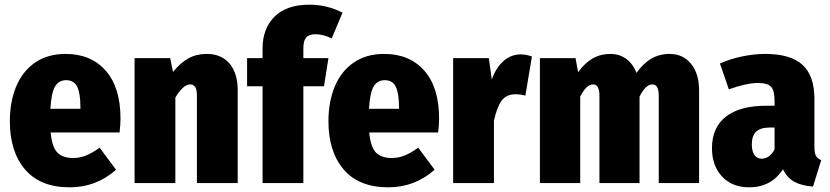

<svg xmlns="http://www.w3.org/2000/svg" viewBox="-20 -781 3540 819"><path d="M490 -216H196Q202 -153 225 -130Q248 -107 292 -107Q320 -107 346.5 -117.5Q373 -128 405 -151L475 -57Q391 18 277 18Q152 18 87 -58Q22 -134 22 -264Q22 -347 49 -412Q76 -477 129.5 -514Q183 -551 260 -551Q368 -551 431 -479.5Q494 -408 494 -275Q494 -250 490 -216ZM323 -324Q323 -382 309.5 -410.5Q296 -439 262 -439Q231 -439 215 -412.5Q199 -386 195 -317H323Z M994 -396V0H820V-373Q820 -399 812.5 -410Q805 -421 791 -421Q762 -421 728 -365V0H554V-533H706L718 -474Q749 -513 783.5 -532Q818 -551 862 -551Q924 -551 959 -510Q994 -469 994 -396Z M1274 -575V-533H1381L1362 -413H1274V0H1100V-413H1034V-533H1100V-574Q1100 -659 1151 -710Q1202 -761 1300 -761Q1375 -761 1441 -727L1395 -617Q1359 -635 1325 -635Q1298 -635 1286 -621Q1274 -607 1274 -575Z M1849 -216H1555Q1561 -153 1584 -130Q1607 -107 1651 -107Q1679 -107 1705.5 -117.5Q1732 -128 1764 -151L1834 -57Q1750 18 1636 18Q1511 18 1446 -58Q1381 -134 1381 -264Q1381 -347 1408 -412Q1435 -477 1488.5 -514Q1542 -551 1619 -551Q1727 -551 1790 -479.5Q1853 -408 1853 -275Q1853 -250 1849 -216ZM1682 -324Q1682 -382 1668.5 -410.5Q1655 -439 1621 -439Q1590 -439 1574 -412.5Q1558 -386 1554 -317H1682Z M2249 -540 2221 -373Q2200 -379 2179 -379Q2139 -379 2119 -350.5Q2099 -322 2087 -266V0H1913V-533H2065L2078 -442Q2096 -493 2128 -521Q2160 -549 2202 -549Q2225 -549 2249 -540Z M2962 -396V0H2790V-373Q2790 -421 2763 -421Q2734 -421 2708 -369V0H2537V-373Q2537 -421 2510 -421Q2481 -421 2455 -369V0H2283V-533H2435L2446 -473Q2475 -513 2508.5 -532Q2542 -551 2584 -551Q2622 -551 2651 -530Q2680 -509 2695 -470Q2724 -511 2758.5 -531Q2793 -551 2837 -551Q2893 -551 2927.5 -509Q2962 -467 2962 -396Z M3483 -98 3448 15Q3399 11 3368.5 -5.5Q3338 -22 3320 -59Q3270 18 3175 18Q3103 18 3060 -28Q3017 -74 3017 -149Q3017 -237 3076.5 -283.5Q3136 -330 3249 -330H3284V-350Q3284 -395 3269 -411Q3254 -427 3213 -427Q3165 -427 3089 -400L3051 -510Q3095 -530 3146.5 -540.5Q3198 -551 3244 -551Q3352 -551 3403 -504.5Q3454 -458 3454 -360V-156Q3454 -129 3460 -117Q3466 -105 3483 -98ZM3284 -144V-237H3264Q3224 -237 3205.5 -219.5Q3187 -202 3187 -165Q3187 -136 3198 -120Q3209 -104 3229 -104Q3246 -104 3260.5 -115Q3275 -126 3284 -144Z"/></svg>

Font: Fira Sans Condensed ExtraBold
Style: Regular
Weight: 800
Width: 3
Designer: Carrois Corporate & Edenspiekermann AG
Foundry: Carrois Corporate GbR & Edenspiekermann AG
Version: Version 4.203